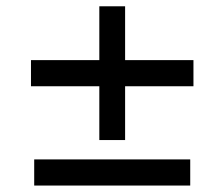

<svg xmlns="http://www.w3.org/2000/svg" viewBox="-20 -699 695 595"><path d="M86 -124V-205H569.5V-124ZM76 -431.7V-512.7H579.5V-431.7ZM287.8 -265V-679.5H367.7V-265Z"/></svg>

Font: Savate ExtraLight
Style: Regular
Weight: 200
Designer: Max Esnée
Foundry: Plomb Type
Version: Version 2.000